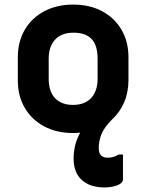

<svg xmlns="http://www.w3.org/2000/svg" viewBox="-20 -570 640 840"><path d="M302 124Q302 62 331 10Q316 12 300 12Q228 12 173.5 -17Q119 -46 88.5 -98Q58 -150 58 -218V-319Q58 -388 88.5 -440Q119 -492 174 -521Q229 -550 300 -550Q372 -550 426.5 -521Q481 -492 511.5 -440Q542 -388 542 -320V-219Q542 -166 523 -122Q504 -78 470 -47Q435 -12 423.5 18Q412 48 412 76Q412 101 422.5 110.5Q433 120 452 120Q477 120 499 106H518V215Q518 231 493.5 240.5Q469 250 437 250Q374 250 338 217.5Q302 185 302 124ZM301 -427Q249 -427 221 -396.5Q193 -366 193 -313V-225Q193 -168 223 -138Q252 -111 299 -111Q351 -111 379 -141.5Q407 -172 407 -225V-313Q407 -374 379 -401Q353 -427 301 -427Z"/></svg>

Font: Recursive Mn Lnr St
Style: Bold
Weight: 700
Monospace: yes
Version: Version 1.079;hotconv 1.0.112;makeotfexe 2.5.65598; ttfautoh